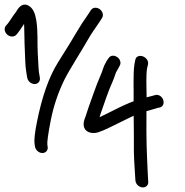

<svg xmlns="http://www.w3.org/2000/svg" viewBox="-72 -663 806 835"><path d="M516.2 -402 512.5 -382C506.4 -341.8 510 -271.2 509.1 -222.6C486.7 -214.6 455.2 -200.3 416 -180.3C393.5 -168.8 376.7 -160.6 361 -153.4C362.1 -157.4 364.4 -165.2 366.9 -172.2C382.9 -216.8 397.8 -264.4 416.7 -305.9C429.9 -334.9 427.8 -343.2 440.3 -362L440.6 -362.4L448.1 -376.2C456.7 -390.4 449.6 -407.2 436.9 -415.3C425.6 -422.6 409.5 -424.5 399.6 -409.3L391.1 -396.8L391 -396.5C373.7 -366.9 377.5 -360.7 362.4 -328.2C348.8 -298.9 324.1 -225.7 313.6 -197.4C306.1 -177.3 303.2 -162.8 297.3 -149.3C288.7 -127 287.7 -101.5 311.2 -89.6C320.6 -84.9 330.9 -84 342 -84.9C358 -86.3 386.9 -99.4 436 -124C468.3 -140.2 491.4 -151.5 509.3 -159.9C509.5 -122.1 510.8 -70.1 510.2 -39.3C509.2 8.3 513.1 65 516.2 111.8L517.1 123.4L517.2 124C520.1 141.8 536.1 152.1 549.5 152.1C561.3 152 572.8 144.1 572.8 129.1L572.8 128.6L572 117.2C571.5 110.9 571 99.3 570.2 83C566.3 -7 563.7 -42.9 565 -179.8C578.2 -183.2 595.5 -188.1 613.6 -193.8L624.8 -195.9L625.9 -196.4C642.2 -203.4 642.1 -222.1 635.2 -234.3C629.2 -244.8 615.7 -254.5 600.6 -248.9L591.1 -246.2C583.2 -244.5 575.2 -242.6 565.6 -239.8C565.1 -283 562.8 -333.1 567.2 -363.8L571.8 -383.7L571.9 -384C574.8 -401.7 559.6 -415.1 546.9 -418.7C539.1 -421 529.9 -420.7 523.1 -414.9C519.5 -411.8 517.1 -407.1 516.2 -402ZM135.3 -25 133.8 -34C132.5 -42.2 136.8 -80.3 149.1 -141.6C161.3 -202.4 180.7 -260.2 207.5 -315.2C227.1 -355.4 287.5 -449.9 308.9 -488.2C326.7 -520.1 342.4 -539.6 361.1 -568.1L371.4 -584.1C380.4 -597.6 373.5 -614.7 361.6 -623.2C349.9 -631.6 332.3 -632.5 323.3 -618.9L313 -603.1C292.1 -573.5 274.1 -545.8 259.9 -521.1C245.9 -496.9 219.6 -454 180.9 -392.6C141.2 -329.7 110.7 -243.1 88.7 -132.6C79.3 -85.6 75.5 -54 78.8 -34L80.3 -25C82.8 -10 97.4 2.5 112.4 2.5C127.5 2.5 137.8 -10 135.3 -25ZM78.5 -297.5C93.5 -297.5 103.9 -310 101.4 -325L97.2 -350C96.5 -354.1 96.1 -358.6 95.9 -363.4C94.9 -385.8 93.6 -407.9 92.2 -430.7C89.6 -475 93.8 -526.3 85.6 -576C80.8 -604.6 71.7 -628.2 51.3 -638.9C19.8 -655.3 2.2 -618.2 -2.2 -611.3C-19.1 -590.8 -31.3 -566.1 -46 -551.5L-46.5 -551L-46.9 -550.4C-56.7 -537.3 -50.4 -519.8 -38.5 -510.8C-26.9 -502.1 -9.8 -501 0.4 -513.2C12.9 -528.2 21.7 -542.5 32.6 -558.7C32.7 -557.2 33 -552.6 33.1 -549.7L34.9 -469.8C35.2 -457.6 35.7 -446.7 36.3 -436.8C38.1 -408.7 37 -381.4 42.2 -350L46.4 -325C48.9 -310 63.4 -297.5 78.5 -297.5Z"/></svg>

Font: MewTooHand
Style: BdLta
Weight: 400
Designer: Mew Too, Robert Jablonski
Version: Version 0.77